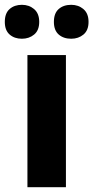

<svg xmlns="http://www.w3.org/2000/svg" viewBox="-48 -778 388 798"><path d="M226 0H66V-549H226ZM-28 -687Q-28 -723 -8 -740.5Q12 -758 43 -758Q73 -758 94 -740Q115 -722 115 -687Q115 -652 94 -634.5Q73 -617 43 -617Q12 -617 -8 -634.5Q-28 -652 -28 -687ZM176 -687Q176 -723 196 -740.5Q216 -758 248 -758Q278 -758 299 -740Q320 -722 320 -687Q320 -652 299 -634.5Q278 -617 248 -617Q216 -617 196 -634.5Q176 -652 176 -687Z"/></svg>

Font: Noto Sans SemiCondensed ExtraBold
Style: Regular
Weight: 800
Width: 4
Designer: Monotype Design Team
Foundry: Monotype Imaging Inc.
Version: Version 2.013; ttfautohint (v1.8.4.7-5d5b)